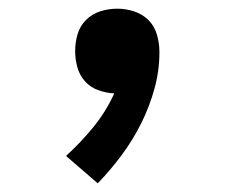

<svg xmlns="http://www.w3.org/2000/svg" viewBox="-20 -207 540 442"><path d="M205 215 132 152Q166 121 195 85.5Q224 50 243 8Q224 7 206 0.5Q188 -6 175.5 -20Q163 -34 158 -52.5Q153 -71 153 -89Q153 -109 158.5 -128Q164 -147 178 -161Q192 -175 211 -181Q230 -187 250 -187Q270 -187 289.5 -180.5Q309 -174 322.5 -160Q336 -146 341.5 -126.5Q347 -107 347 -87Q347 -44 335.5 -2.5Q324 39 305 77Q286 115 260.5 149.5Q235 184 205 215Z"/></svg>

Font: Iosevka Term Curly
Style: Bold
Weight: 700
Designer: Belleve Invis
Foundry: Belleve Invis
Version: Version 32.3.0